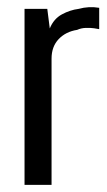

<svg xmlns="http://www.w3.org/2000/svg" viewBox="-20 -520 301 540"><path d="M49 0V-495H113L120 -440Q131 -467 154 -479.5Q177 -492 201 -495Q230 -503 259 -498V-438Q255 -439 244.5 -440.5Q234 -442 221 -441.5Q208 -441 197 -436Q165 -431 145 -410Q125 -389 125 -355V0Z"/></svg>

Font: Alumni Sans Thin Medium
Style: Regular
Weight: 500
Version: Version 1.018